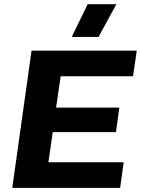

<svg xmlns="http://www.w3.org/2000/svg" viewBox="-20 -904 678 924"><path d="M39.1 0 131.8 -660.2H638.2L620.1 -537.1H272L250 -386.2H554.2L538.1 -268.1H233.9L212.9 -123H575.2L558.1 0ZM325.2 -726.1 401.9 -883.8H540L454.1 -726.1Z"/></svg>

Font: Human Sans Bold
Style: Italic
Weight: 700
Italic angle: -8°
Designer: Tim Radville
Foundry: Continuum
Version: Version 1.000;FEAKit 1.0